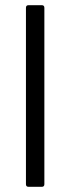

<svg xmlns="http://www.w3.org/2000/svg" viewBox="-20 -720 270 740"><path d="M80 -10V-690Q80 -700 90 -700H141Q151 -700 151 -690V-10Q151 0 141 0H90Q80 0 80 -10Z"/></svg>

Font: Barlow
Style: Regular
Weight: 400
Designer: Jeremy Tribby
Foundry: Tribby Type
Version: Version 1.408;December 10, 2018;FontCreator 11.5.0.2430 64-b